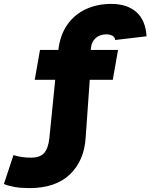

<svg xmlns="http://www.w3.org/2000/svg" viewBox="-60 -770 771 984"><path d="M91 194Q48 194 16 188.5Q-16 183 -40 173L9 25Q29 31 51 34.5Q73 38 100 38Q144 38 165.5 15Q187 -8 193 -62L223 -361H118L145 -514H239Q248 -591 285 -643.5Q322 -696 380 -723Q438 -750 510 -750Q591 -750 638.5 -708.5Q686 -667 691 -584L530 -565Q530 -579 516.5 -586.5Q503 -594 486 -594Q452 -594 430.5 -575Q409 -556 406 -523L405 -514H545L518 -361H400L379 -65Q372 53 298.5 123.5Q225 194 91 194Z"/></svg>

Font: Livvic Black
Style: Italic
Weight: 900
Italic angle: -10°
Designer: Jacques Le Bailly, Baron von Fonthausen
Version: Version 1.001; ttfautohint (v1.8.2)